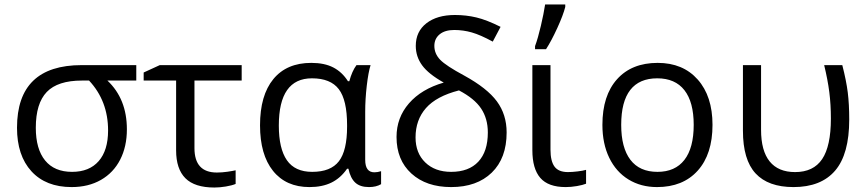

<svg xmlns="http://www.w3.org/2000/svg" viewBox="-20 -826 3869 858"><path d="M547 -248Q547 -171 517 -112.5Q487 -54 431 -22Q375 10 300 10Q185 10 120.5 -60.5Q56 -131 56 -255Q56 -535 345 -535H589V-466H460Q547 -384 547 -248ZM140 -255Q140 -160 181.5 -109Q223 -58 302 -58Q379 -58 421 -106Q463 -154 463 -243Q463 -375 378 -466H346Q238 -466 189 -415Q140 -364 140 -255Z M1060 -535V-466H849V-164Q849 -55 949 -55Q972 -55 996 -58.5Q1020 -62 1033 -65V-4Q1016 3 989 7.5Q962 12 938 12Q850 12 808.5 -29.5Q767 -71 767 -154V-466H622V-502L694 -535Z M1375 -58Q1458 -58 1494.5 -105.5Q1531 -153 1531 -260V-267Q1531 -379 1494 -427.5Q1457 -476 1374 -476Q1226 -476 1226 -265Q1226 -162 1262 -110Q1298 -58 1375 -58ZM1363 10Q1258 10 1200 -62.5Q1142 -135 1142 -266Q1142 -400 1201.5 -472.5Q1261 -545 1371 -545Q1430 -545 1469.5 -524.5Q1509 -504 1535 -463H1541Q1553 -508 1573 -535H1636Q1626 -503 1619 -443Q1612 -383 1612 -326V-112Q1612 -56 1653 -56Q1667 -56 1683 -61V-3Q1661 10 1629 10Q1589 10 1567.5 -10Q1546 -30 1537 -72H1531Q1502 -30 1461 -10Q1420 10 1363 10Z M1963 -457Q1895 -495 1866.5 -534Q1838 -573 1838 -621Q1838 -685 1885.5 -722Q1933 -759 2013 -759Q2063 -759 2109 -748Q2155 -737 2217 -706L2182 -640Q2127 -670 2088.5 -681Q2050 -692 2010 -692Q1968 -692 1944.5 -672.5Q1921 -653 1921 -621Q1921 -586 1947 -559Q1973 -532 2055 -488Q2157 -432 2200.5 -373Q2244 -314 2244 -234Q2244 -119 2177.5 -54.5Q2111 10 1996 10Q1885 10 1818.5 -50.5Q1752 -111 1752 -214Q1752 -300 1807.5 -364Q1863 -428 1963 -457ZM2160 -234Q2160 -296 2130 -341Q2100 -386 2031 -422Q1930 -396 1883.5 -343Q1837 -290 1837 -212Q1837 -142 1880.5 -100Q1924 -58 1996 -58Q2075 -58 2117.5 -103.5Q2160 -149 2160 -234Z M2440 -535V-157Q2440 -106 2458 -81.5Q2476 -57 2518 -57Q2536 -57 2561 -60Q2586 -63 2599 -67V-5Q2584 1 2558 5.5Q2532 10 2508 10Q2430 10 2394.5 -31Q2359 -72 2359 -155V-535ZM2371 -620Q2384 -655 2397 -710.5Q2410 -766 2416 -806H2506V-795Q2497 -759 2470.5 -701Q2444 -643 2420 -606H2371Z M3164 -268Q3164 -137 3098 -63.5Q3032 10 2916 10Q2844 10 2788.5 -24Q2733 -58 2702.5 -121Q2672 -184 2672 -268Q2672 -399 2737.5 -472Q2803 -545 2919 -545Q3032 -545 3098 -470.5Q3164 -396 3164 -268ZM2756 -268Q2756 -166 2797 -112Q2838 -58 2918 -58Q2997 -58 3038.5 -111.5Q3080 -165 3080 -268Q3080 -370 3038.5 -423Q2997 -476 2917 -476Q2837 -476 2796.5 -424Q2756 -372 2756 -268Z M3526 10Q3413 10 3356.5 -51Q3300 -112 3300 -242V-535H3381V-246Q3381 -152 3419.5 -104.5Q3458 -57 3533 -57Q3615 -57 3654 -115Q3693 -173 3693 -296Q3693 -359 3686 -414Q3679 -469 3663 -535H3744Q3762 -465 3768.5 -412.5Q3775 -360 3775 -292Q3775 -137 3712 -63.5Q3649 10 3526 10Z"/></svg>

Font: Stephens Clock
Style: Regular
Weight: 400
Designer: Peter Wiegel (catfonts.de) with slight modifications by DT1.org
Version: Version 0.9.1